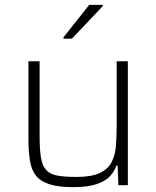

<svg xmlns="http://www.w3.org/2000/svg" viewBox="-20 -762 643 790"><path d="M281 8Q221 8 184.5 -3.5Q148 -15 129 -38Q110 -61 103.5 -99Q97 -137 97 -190V-510H143V-201Q143 -147 148.5 -113.5Q154 -80 170 -62.5Q186 -45 216 -39.5Q246 -34 294 -34Q356 -34 390 -50Q424 -66 439 -94.5Q454 -123 457 -162Q460 -201 460 -246V-510H506V0H467L464 -81H459Q451 -57 432.5 -37Q414 -17 378 -4.5Q342 8 281 8ZM241 -603V-608L347 -742H403V-737L276 -603Z"/></svg>

Font: Saira Thin ExtraLight
Style: Regular
Weight: 250
Version: Version 1.101